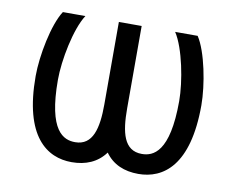

<svg xmlns="http://www.w3.org/2000/svg" viewBox="-62 -580 824 672"><g transform="rotate(10 349.5 -244.0)"><path d="M468 12C556 12 644 -48 644 -263C644 -335 622 -450 589 -500H509C543 -448 565 -333 565 -264C565 -81 508 -59 468 -59C404 -59 390 -122 390 -207V-500H309V-207C309 -122 294 -59 231 -59C190 -59 134 -81 134 -264C134 -333 156 -448 190 -500H110C77 -450 55 -335 55 -263C55 -48 143 12 231 12C281 12 322 -5 350 -43C377 -5 418 12 468 12Z"/></g></svg>

Font: Finlandica
Style: Regular
Weight: 400
Designer: Niklas Ekholm, Juho Hiilivirta, Jaakko Suomalainen
Foundry: Helsinki Type Studio
Version: Version 2.000;Glyphs 3.2 (3202)